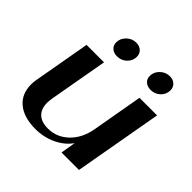

<svg xmlns="http://www.w3.org/2000/svg" viewBox="-178 -837 1003 1003"><g transform="rotate(45 323.0 -336.0)"><path d="M41 -139Q41 -160 45 -179L100 -490H229L172 -169Q168 -143 168 -132Q168 -86 193 -62Q218 -38 266 -38Q332 -38 380.5 -85.5Q429 -133 442 -212L491 -490H621L534 0H405L419 -83Q389 -40 336 -15Q283 10 222 10Q136 10 88.5 -29.5Q41 -69 41 -139ZM200 -609Q200 -638 222.5 -660Q245 -682 276 -682Q300 -682 315 -668Q330 -654 330 -632Q330 -602 308 -581Q286 -560 255 -560Q230 -560 215 -573.5Q200 -587 200 -609ZM448 -609Q448 -638 470.5 -660Q493 -682 524 -682Q548 -682 563 -668Q578 -654 578 -632Q578 -602 556 -581Q534 -560 503 -560Q478 -560 463 -573.5Q448 -587 448 -609Z"/></g></svg>

Font: Fahkwang SemiBold
Style: Italic
Weight: 600
Italic angle: -10°
Version: Version 1.000; ttfautohint (v1.6)